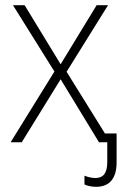

<svg xmlns="http://www.w3.org/2000/svg" viewBox="-20 -549 475 741"><path d="M351 172C403 172 430 139 430 78V-34H385L237 -272L397 -529H353L214 -301L75 -529H30L190 -273L21 0H64L214 -243L362 0H394V76C394 119 379 138 348 138C333 138 318 134 306 129V163C317 168 333 172 351 172Z"/></svg>

Font: Noto Sans SemiCondensed ExtraLight
Style: Regular
Weight: 200
Width: 4
Designer: Monotype Design Team
Foundry: Monotype Imaging Inc.
Version: Version 2.013